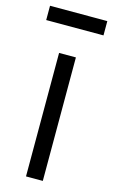

<svg xmlns="http://www.w3.org/2000/svg" viewBox="-122 -767 477 811"><g transform="rotate(15 117.0 -361.0)"><path d="M242 -660V-722.5H-8.5V-660ZM153.5 0V-540H80V0Z"/></g></svg>

Font: Vela Sans
Style: Regular
Weight: 400
Designer: Principal design: Mikhail Sharanda - project Manrope.
Design modification: Ravid Balaliev
Foundry: Mikhail Sharanda
Version: Version 1.001